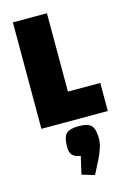

<svg xmlns="http://www.w3.org/2000/svg" viewBox="-141 -691 727 1089"><g transform="rotate(-15 222.5 -146.5)"><path d="M50 0V-625H250V-165H440V0ZM276 332 202 310 226 206Q192 201 178 185.5Q164 170 164 137Q164 81 184 60.5Q204 40 258 40Q311 40 331 60.5Q351 81 351 137Q351 161 343.5 186Q336 211 319 248Z"/></g></svg>

Font: Changa ExtraBold
Style: Regular
Weight: 800
Designer: Eduardo Rodriguez Tunni
Foundry: Eduardo Rodriguez Tunni
Version: Version 3.002; ttfautohint (v1.8.2)